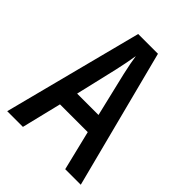

<svg xmlns="http://www.w3.org/2000/svg" viewBox="-205 -825 934 934"><g transform="rotate(45 262.5 -358.0)"><path d="M9 0H117L167 -205H358L408 0H515L330 -716H194ZM189 -301 240 -519C249 -559 256 -595 262 -632C266 -605 272 -571 282 -528L336 -301Z"/></g></svg>

Font: Kathrein 67 Medium Condensed
Style: Regular
Weight: 500
Width: 3
Designer: Lazydogs Typefoundry, based on Open Sans by Ascender Corporation
Foundry: Lazydogs Typefoundry
Version: Version 1.003;PS 001.003;hotconv 1.0.88;makeotf.lib2.5.64775